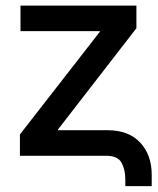

<svg xmlns="http://www.w3.org/2000/svg" viewBox="-20 -542 548 668"><path d="M416 105.5V82.5Q416 47.9 402.8 23.9Q389.6 0 349.6 0H49.3V-74.2L327.1 -431.2V-433.6H51.3V-522.5H454.6V-443.8L181.6 -91.3V-88.9H355Q427.7 -88.9 467.8 -45.9Q507.8 -2.9 507.8 65.9V105.5Z"/></svg>

Font: Inter 28pt Medium
Style: Regular
Weight: 500
Designer: Rasmus Andersson
Foundry: rsms
Version: Version 4.001;git-66647c0bb